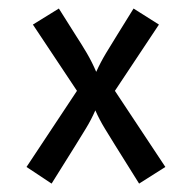

<svg xmlns="http://www.w3.org/2000/svg" viewBox="-20 -437 457 457"><path d="M43.1 -39.6Q43.1 -39.6 163.2 -220.8L58.3 -378.5Q58.3 -378.5 120.1 -416.7L160.4 -352.8Q173.6 -332.6 186.5 -310.8Q199.3 -288.9 209 -266Q219.4 -288.9 232.3 -310.4Q245.1 -331.9 258.3 -352.8L297.9 -416.7L358.3 -378.5Q358.3 -378.5 253.5 -220.8L373.6 -39.6Q373.6 -39.6 311.1 0L254.2 -91Q241.7 -111.1 229.2 -131.6Q216.7 -152.1 206.9 -174.3Q197.2 -152.1 184.7 -131.6Q172.2 -111.1 159.7 -91L102.8 0Z"/></svg>

Font: co2trust
Style: Regular
Weight: 400
Designer: Kristian Moeller
Foundry: Dicotype
Version: Version 1.000